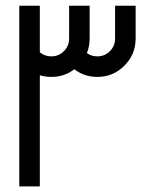

<svg xmlns="http://www.w3.org/2000/svg" viewBox="-20 -665 553 685"><path d="M122.1 0H48.8V-644.5H122.1V-478.5Q139.6 -463.9 163.1 -463.9Q189.5 -463.9 208 -482.4Q226.6 -501 226.6 -527.3V-644.5H299.8V-527.3Q299.8 -499.5 290 -475.6Q306.2 -463.9 327.1 -463.9Q353.5 -463.9 372.1 -482.4Q390.6 -501 390.6 -527.3V-644.5H463.9V-527.3Q463.9 -470.7 423.8 -430.7Q383.8 -390.6 327.1 -390.6Q280.8 -390.6 245.1 -418Q210 -390.6 163.1 -390.6Q141.6 -390.6 122.1 -396.5Z"/></svg>

Font: Catrinity
Style: Regular
Weight: 400
Designer: Alexander Lange
Foundry: High-Logic / Made with FontCreator
Version: Version 2.090;May 20, 2024;FontCreator 15.0.0.2974 64-bit